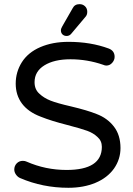

<svg xmlns="http://www.w3.org/2000/svg" viewBox="-20 -894 642 925"><path d="M273.4 -748Q273.4 -755.9 280.3 -767.6L330.1 -854.5Q339.8 -874 363.3 -874Q378.9 -874 389.6 -863.8Q400.4 -853.5 400.4 -836.9Q400.4 -821.3 390.6 -811.5L323.2 -731.4Q314.5 -720.7 300.8 -720.7Q289.1 -720.7 281.2 -728Q273.4 -735.4 273.4 -748ZM77.1 -36.1Q65.4 -41 57.1 -52.7Q48.8 -64.5 48.8 -77.1Q48.8 -94.7 60.5 -106.9Q72.3 -119.1 89.8 -119.1Q100.6 -119.1 108.4 -115.2Q199.2 -75.2 300.8 -75.2Q470.7 -75.2 470.7 -186.5Q470.7 -215.8 449.2 -234.4Q429.7 -252.9 400.4 -263.7Q371.1 -274.4 303.7 -292Q226.6 -311.5 175.8 -332Q116.2 -354.5 85.9 -395Q55.7 -435.5 55.7 -491.2Q55.7 -546.9 85 -593.8Q115.2 -641.6 174.3 -667Q233.4 -692.4 309.6 -692.4Q417 -692.4 503.9 -660.2Q532.2 -649.4 532.2 -620.1Q532.2 -604.5 520.5 -591.3Q508.8 -578.1 492.2 -578.1Q485.4 -578.1 476.6 -582Q400.4 -608.4 319.3 -608.4Q241.2 -608.4 193.8 -579.1Q146.5 -549.8 146.5 -498Q146.5 -462.9 169.9 -442.4Q191.4 -421.9 223.6 -409.2Q255.9 -396.5 320.3 -381.8Q402.3 -362.3 445.3 -344.7Q497.1 -325.2 528.8 -284.2Q560.5 -243.2 560.5 -180.7Q560.5 -127 529.3 -82Q497.1 -37.1 439.9 -13.2Q382.8 10.7 309.6 10.7Q185.5 10.7 77.1 -36.1Z"/></svg>

Font: KTXP_ComRound
Style: Medium
Weight: 500
Version: Version 1.01;May 16, 2022;FontCreator 13.0.0.2683 64-bit